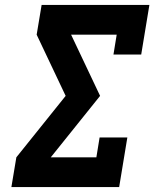

<svg xmlns="http://www.w3.org/2000/svg" viewBox="-20 -755 640 775"><path d="M26 0 46 -120 245 -368 128 -615 148 -735H583L550 -535H438L451 -615H267L384 -368L185 -120H369L382 -200H494L461 0Z"/></svg>

Font: Iosevka Etoile Heavy Oblique
Style: Regular
Weight: 900
Italic angle: -9°
Designer: Belleve Invis
Foundry: Belleve Invis
Version: Version 15.5.2; ttfautohint (v1.8.4)